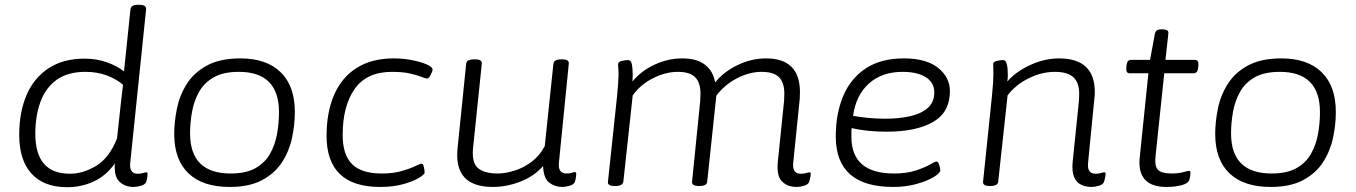

<svg xmlns="http://www.w3.org/2000/svg" viewBox="-20 -772 5643 799"><path d="M259 7Q163 7 111.5 -49Q60 -105 60 -211Q60 -306 91 -377.5Q122 -449 183 -488.5Q244 -528 332 -528Q381 -528 424 -513Q467 -498 496 -475L523 -734Q526 -752 554 -752H560Q590 -752 588 -733L522 -95Q517 -49 553 -49Q567 -49 575.5 -52Q584 -55 589 -55Q594 -55 594 -48Q594 -45 593 -36Q592 -27 589 -17Q585 -4 567 1Q549 6 536 6Q500 6 477 -16Q454 -38 458 -92Q423 -42 371.5 -17.5Q320 7 259 7ZM271 -49Q326 -49 380.5 -82Q435 -115 467 -196L485 -361Q488 -391 492 -419Q465 -443 424.5 -458Q384 -473 336 -473Q262 -473 216 -440Q170 -407 148.5 -348.5Q127 -290 127 -215Q127 -49 271 -49Z M936 6Q824 6 764.5 -50.5Q705 -107 705 -215Q705 -264 716 -319Q727 -374 756.5 -421.5Q786 -469 840.5 -499Q895 -529 980 -529Q1089 -529 1148 -471.5Q1207 -414 1207 -306Q1207 -252 1195 -197Q1183 -142 1153 -96Q1123 -50 1070 -22Q1017 6 936 6ZM940 -50Q1004 -50 1043.5 -72.5Q1083 -95 1104 -132.5Q1125 -170 1133 -215Q1141 -260 1141 -305Q1141 -473 974 -473Q909 -473 869 -450Q829 -427 808 -389Q787 -351 779 -306Q771 -261 771 -217Q771 -50 940 -50Z M1562 6Q1339 6 1339 -207Q1339 -305 1370.5 -377.5Q1402 -450 1464.5 -489.5Q1527 -529 1619 -529Q1659 -529 1696 -521.5Q1733 -514 1756.5 -503.5Q1780 -493 1780 -483Q1780 -475 1772 -460Q1764 -445 1757 -445Q1751 -445 1734 -452Q1717 -459 1686.5 -466Q1656 -473 1611 -473Q1506 -473 1456 -402Q1406 -331 1406 -210Q1406 -128 1445 -89Q1484 -50 1569 -50Q1616 -50 1651 -60Q1686 -70 1707.5 -80.5Q1729 -91 1734 -91Q1741 -91 1744 -77Q1747 -63 1747 -54Q1747 -46 1723 -31.5Q1699 -17 1657.5 -5.5Q1616 6 1562 6Z M2031 6Q1868 6 1884 -154L1920 -507Q1922 -525 1952 -525H1957Q1987 -525 1985 -507L1949 -160Q1942 -97 1968 -73.5Q1994 -50 2051 -50Q2082 -50 2120 -61.5Q2158 -73 2192 -98.5Q2226 -124 2247 -164L2283 -507Q2286 -525 2315 -525H2319Q2349 -525 2347 -507L2306 -96Q2301 -50 2337 -50Q2351 -50 2359.5 -53Q2368 -56 2372 -56Q2378 -56 2378 -48Q2378 -45 2377 -36.5Q2376 -28 2373 -17Q2369 -4 2350.5 1Q2332 6 2320 6Q2289 6 2265.5 -12Q2242 -30 2240 -81Q2202 -38 2145 -16Q2088 6 2031 6Z M3296 6Q3257 6 3234 -17Q3211 -40 3217 -100L3243 -353Q3244 -367 3244 -382Q3244 -428 3222 -450.5Q3200 -473 3149 -473Q3099 -473 3047.5 -446.5Q2996 -420 2961 -374L2923 -16Q2921 2 2892 2H2888Q2858 2 2860 -16L2894 -353Q2895 -369 2895 -382Q2895 -428 2873 -450.5Q2851 -473 2801 -473Q2750 -473 2697.5 -446.5Q2645 -420 2613 -375L2574 -16Q2571 2 2542 2H2538Q2507 2 2510 -16L2548 -373Q2551 -401 2552.5 -425.5Q2554 -450 2554 -462Q2554 -479 2553 -489Q2552 -499 2552 -505Q2552 -515 2567.5 -518.5Q2583 -522 2593 -522Q2606 -522 2609.5 -504.5Q2613 -487 2613 -460Q2613 -447 2612 -433Q2648 -477 2704 -503Q2760 -529 2819 -529Q2880 -529 2914 -502.5Q2948 -476 2956 -429Q2991 -473 3049 -501Q3107 -529 3168 -529Q3309 -529 3309 -388Q3309 -374 3308 -360L3281 -95Q3276 -49 3312 -49Q3327 -49 3335 -52Q3343 -55 3348 -55Q3354 -55 3354 -48Q3354 -45 3352.5 -36Q3351 -27 3348 -17Q3344 -4 3326 1Q3308 6 3296 6Z M3697 6Q3458 6 3458 -204Q3458 -299 3489 -372.5Q3520 -446 3583 -487.5Q3646 -529 3741 -529Q3835 -529 3884 -489.5Q3933 -450 3933 -393Q3933 -305 3863 -264.5Q3793 -224 3669 -224Q3627 -224 3589.5 -228Q3552 -232 3524 -239Q3523 -230 3523 -221.5Q3523 -213 3523 -203Q3523 -50 3700 -50Q3753 -50 3791 -62.5Q3829 -75 3850.5 -87.5Q3872 -100 3877 -100Q3884 -100 3888.5 -86Q3893 -72 3893 -63Q3893 -52 3866 -35.5Q3839 -19 3794.5 -6.5Q3750 6 3697 6ZM3664 -278Q3720 -278 3766 -288Q3812 -298 3840 -322Q3868 -346 3868 -388Q3868 -428 3833 -450.5Q3798 -473 3736 -473Q3650 -473 3596 -424.5Q3542 -376 3530 -290Q3556 -285 3591.5 -281.5Q3627 -278 3664 -278Z M4523 6Q4499 6 4479.5 -3Q4460 -12 4450 -35Q4440 -58 4444 -100L4470 -353Q4471 -369 4471 -382Q4471 -428 4447 -450.5Q4423 -473 4369 -473Q4315 -473 4260.5 -446Q4206 -419 4173 -375L4134 -16Q4132 2 4102 2H4098Q4069 2 4071 -16L4108 -373Q4111 -401 4112.5 -424.5Q4114 -448 4114 -462Q4114 -479 4113.5 -489Q4113 -499 4113 -505Q4113 -515 4128 -518.5Q4143 -522 4154 -522Q4166 -522 4170 -504.5Q4174 -487 4174 -460Q4174 -447 4172 -433Q4209 -475 4268.5 -502Q4328 -529 4387 -529Q4536 -529 4536 -389Q4536 -375 4534 -360L4508 -95Q4503 -49 4539 -49Q4553 -49 4561.5 -52Q4570 -55 4575 -55Q4581 -55 4581 -48Q4581 -45 4579.5 -36Q4578 -27 4575 -17Q4571 -4 4553 1Q4535 6 4523 6Z M4834 6Q4710 6 4723 -118L4759 -467H4681Q4665 -467 4667 -490L4668 -500Q4670 -523 4687 -523H4766L4786 -632Q4790 -650 4812 -650H4817Q4845 -650 4842 -632L4830 -523H4952Q4969 -523 4967 -500L4966 -490Q4964 -467 4946 -467H4825L4789 -125Q4784 -81 4798.5 -65.5Q4813 -50 4857 -50Q4884 -50 4903.5 -55.5Q4923 -61 4928 -61Q4934 -61 4934 -54Q4934 -49 4933 -40.5Q4932 -32 4929 -23Q4924 -8 4896 -1Q4868 6 4834 6Z M5268 6Q5156 6 5096.5 -50.5Q5037 -107 5037 -215Q5037 -264 5048 -319Q5059 -374 5088.5 -421.5Q5118 -469 5172.5 -499Q5227 -529 5312 -529Q5421 -529 5480 -471.5Q5539 -414 5539 -306Q5539 -252 5527 -197Q5515 -142 5485 -96Q5455 -50 5402 -22Q5349 6 5268 6ZM5272 -50Q5336 -50 5375.5 -72.5Q5415 -95 5436 -132.5Q5457 -170 5465 -215Q5473 -260 5473 -305Q5473 -473 5306 -473Q5241 -473 5201 -450Q5161 -427 5140 -389Q5119 -351 5111 -306Q5103 -261 5103 -217Q5103 -50 5272 -50Z"/></svg>

Font: Asap Semi Expanded Semi Expanded Light
Style: Italic
Weight: 300
Width: 6
Italic angle: -6°
Designer: Pablo Cosgaya
Foundry: Omnibus-Type
Version: Version 3.001; ttfautohint (v1.8.4.7-5d5b)